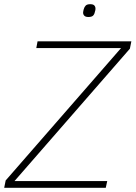

<svg xmlns="http://www.w3.org/2000/svg" viewBox="-40 -895 646 915"><path d="M471 -32 464 0H-20L-13 -35L537 -666H133L139 -698H586L579 -663L29 -32ZM381 -814Q368 -814 362 -820Q356 -826 356 -835Q356 -839 357 -842.5Q358 -846 359 -851Q362 -862 368.5 -868.5Q375 -875 390 -875Q404 -875 409.5 -869Q415 -863 415 -854Q415 -850 414.5 -847Q414 -844 412 -838Q410 -827 403.5 -820.5Q397 -814 381 -814Z"/></svg>

Font: IBM Plex Sans ExtraLight
Style: Italic
Weight: 250
Italic angle: -11.31°
Designer: Mike Abbink, Paul van der Laan, Pieter van Rosmalen
Foundry: Bold Monday
Version: Version 3.201